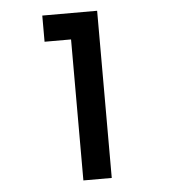

<svg xmlns="http://www.w3.org/2000/svg" viewBox="-47 -638 609 681"><g transform="rotate(-5 258.0 -297.5)"><path d="M222.7 0H323.7V-595.2H128.4V-502H222.7Z"/></g></svg>

Font: Now SemiBold
Style: Regular
Weight: 600
Designer: Alfredo Marco Pradil
Foundry: Alfredo Marco Pradil
Version: Version 1.200;hotconv 1.0.109;makeotfexe 2.5.65596